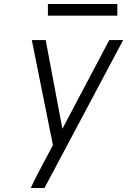

<svg xmlns="http://www.w3.org/2000/svg" viewBox="-20 -934 640 954"><path d="M201 0H133Q148 -33 165 -66Q182 -99 200 -132L243 -213L138 -735H207L290 -294L523 -735H592ZM218 -856V-914H563V-856Z"/></svg>

Font: Iosevka Aile Light Oblique
Style: Regular
Weight: 300
Italic angle: -9°
Designer: Belleve Invis
Foundry: Belleve Invis
Version: Version 31.1.0; ttfautohint (v1.8.4)